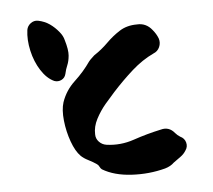

<svg xmlns="http://www.w3.org/2000/svg" viewBox="-42 -527 637 575"><g transform="rotate(-5 276.5 -239.5)"><path d="M167 -417Q176 -387 174.5 -370Q173 -353 168 -341.5Q163 -330 160 -316Q157 -304 146.5 -299Q136 -294 125 -298Q103 -308 86 -334.5Q69 -361 61.5 -394.5Q54 -428 58 -457Q60 -469 70 -476.5Q80 -484 92 -482Q112 -478 127 -467.5Q142 -457 154 -442Q164 -430 167 -417ZM498 -56Q492 -46 481.5 -38.5Q471 -31 460 -23Q450 -13 433 -8Q384 5 331.5 2Q279 -1 244 -22Q240 -25 237.5 -30.5Q235 -36 230 -39Q220 -46 206 -53Q192 -60 184 -68Q169 -83 158 -113.5Q147 -144 143.5 -177Q140 -210 147 -232Q159 -267 186.5 -292.5Q214 -318 234 -347Q238 -352 242.5 -356Q247 -360 251 -364Q274 -379 293 -398Q312 -417 334 -431Q356 -445 386 -445Q414 -447 432 -424Q437 -418 441 -411.5Q445 -405 448 -397Q452 -384 446.5 -371.5Q441 -359 428 -354Q394 -338 363 -310.5Q332 -283 301 -249Q289 -236 272.5 -216.5Q256 -197 244 -174Q232 -151 233 -128Q233 -115 242 -105.5Q251 -96 264 -94Q306 -88 347 -102Q388 -116 430 -125Q455 -132 472 -111Q478 -104 486 -99Q499 -93 502.5 -80Q506 -67 498 -56Z"/></g></svg>

Font: Slackside One
Style: Regular
Weight: 400
Version: Version 1.000